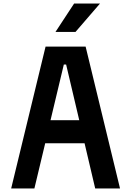

<svg xmlns="http://www.w3.org/2000/svg" viewBox="-20 -1063 740 1083"><path d="M43 0H174L235 -255H457L517 0H657L463 -800H237ZM265 -385 340 -699H353L427 -385ZM293 -883H406L544 -1043H398Z"/></svg>

Font: Martian Mono Std Md
Style: Regular
Weight: 500
Monospace: yes
Designer: Roman Shamin
Foundry: Evil Martians
Version: Version 1.000